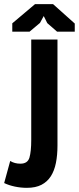

<svg xmlns="http://www.w3.org/2000/svg" viewBox="-37 -890 379 922"><path d="M113 -700H239V-191Q239 -145 231.5 -107.5Q224 -70 207 -43.5Q190 -17 162 -2.5Q134 12 92 12Q63 12 34.5 6Q6 0 -17 -11L12 -117Q33 -104 61 -104Q96 -104 104.5 -133.5Q113 -163 113 -218ZM131 -870H218L322 -777V-738H237L190 -779L173 -813L155 -780L105 -738H22V-778Z"/></svg>

Font: PT Sans Narrow
Style: Bold
Weight: 700
Width: 3
Designer: A.Korolkova, O.Umpeleva, V.Yefimov
Foundry: ParaType Ltd
Version: Version 2.003W OFL